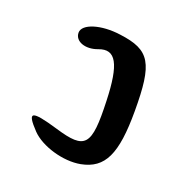

<svg xmlns="http://www.w3.org/2000/svg" viewBox="-72 -942 430 453"><g transform="rotate(20 143.0 -715.5)"><path d="M64 -846C64 -824 92 -814 121 -825C161 -840 178 -809 181 -717C185 -605 173 -591 93 -615C22 -636 13 -631 50 -592C76 -565 133 -548 175 -556C232 -567 252 -609 252 -717C252 -838 236 -865 158 -875C108 -882 64 -868 64 -846Z"/></g></svg>

Font: Hussar Skorodowane
Style: Bold
Weight: 700
Foundry: Cannot Into Space Fonts
Version: Version 0.892